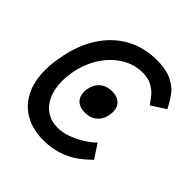

<svg xmlns="http://www.w3.org/2000/svg" viewBox="-194 -872 1025 1025"><g transform="rotate(45 319.0 -359.0)"><path d="M28 -266Q28 -312.5 37.5 -363Q56.5 -475 108 -556.5Q159.5 -638 237.5 -681.5Q315.5 -725 413.5 -725Q481 -725 523.8 -704.8Q566.5 -684.5 588.2 -657.5Q610 -630.5 631.5 -590L637.5 -578.5L556.5 -526.5Q536.5 -555.5 520.5 -574.2Q504.5 -593 475.8 -608.5Q447 -624 407.5 -624Q344 -624 287.8 -589.8Q231.5 -555.5 192.5 -494.2Q153.5 -433 139.5 -355Q133.5 -320.5 133.5 -289.5Q133.5 -231.5 152.5 -187.2Q171.5 -143 207.8 -118.5Q244 -94 294 -94Q329 -94 368.5 -108.2Q408 -122.5 442.8 -144.5Q477.5 -166.5 500.5 -189.5L552 -110.5Q518 -77.5 483.8 -52.8Q449.5 -28 399.5 -10.5Q349.5 7 285.5 7Q207 7 149 -25.2Q91 -57.5 59.5 -118.8Q28 -180 28 -266ZM257 -330Q257 -342 259 -352Q266.5 -392.5 293.5 -415.2Q320.5 -438 361.5 -438Q400 -438 421.5 -418Q443 -398 443 -362.5Q443 -350.5 441 -340Q434 -299.5 407 -276.8Q380 -254 339 -254Q300 -254 278.5 -274.2Q257 -294.5 257 -330Z"/></g></svg>

Font: JuliaMono
Style: Italic
Weight: 400
Italic angle: -9°
Monospace: yes
Designer: cormullion
Foundry: corm
Version: Version 0.057; ttfautohint (v1.8.4)